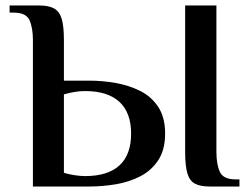

<svg xmlns="http://www.w3.org/2000/svg" viewBox="-20 -680 909 700"><path d="M100 0V-534Q100 -579 87.5 -606.5Q75 -634 30 -634H15V-660H123Q158 -660 177.5 -649Q197 -638 205 -611Q213 -584 213 -534V-386H305Q353 -386 401.5 -377.5Q450 -369 491 -348.5Q532 -328 557 -290Q582 -252 582 -193Q582 -134 557 -96Q532 -58 491 -37Q450 -16 401.5 -8Q353 0 305 0ZM745 0Q710 0 690.5 -10.5Q671 -21 663 -48.5Q655 -76 655 -126V-660H769V-126Q769 -81 781.5 -53.5Q794 -26 839 -26H853V0ZM290 -38Q373 -38 415.5 -77Q458 -116 458 -193Q458 -269 415.5 -308.5Q373 -348 290 -348Q271 -348 253 -345Q235 -342 213 -336V-50Q228 -45 250.5 -41.5Q273 -38 290 -38Z"/></svg>

Font: El Messiri SemiBold
Style: Regular
Weight: 600
Designer: Mohamed Gaber
Foundry: Kief Type Foundry
Version: Version 2.020; ttfautohint (v1.8.3)